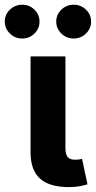

<svg xmlns="http://www.w3.org/2000/svg" viewBox="-66 -783 403 807"><path d="M224.6 3.4Q141.1 3.4 101.8 -32.7Q62.5 -68.8 62.5 -141.6V-545.9H209V-161.6Q209 -135.3 218 -123.5Q227.1 -111.8 249 -111.8Q260.7 -111.8 267.3 -112.8Q273.9 -113.8 278.8 -115.2L301.8 -8.3Q290 -4.4 270 -0.5Q250 3.4 224.6 3.4ZM27.3 -621.1Q-2.9 -621.1 -24.4 -642.1Q-45.9 -663.1 -45.9 -692.4Q-45.9 -721.7 -24.4 -742.4Q-2.9 -763.2 27.3 -763.2Q57.6 -763.2 78.9 -742.4Q100.1 -721.7 100.1 -692.4Q100.1 -663.1 78.9 -642.1Q57.6 -621.1 27.3 -621.1ZM243.7 -621.1Q213.4 -621.1 191.9 -642.1Q170.4 -663.1 170.4 -692.4Q170.4 -721.7 191.9 -742.4Q213.4 -763.2 243.7 -763.2Q273.9 -763.2 295.4 -742.4Q316.9 -721.7 316.9 -692.4Q316.9 -663.1 295.4 -642.1Q273.9 -621.1 243.7 -621.1Z"/></svg>

Font: Inter
Style: Bold
Weight: 700
Designer: Rasmus Andersson
Foundry: rsms
Version: Version 4.001;git-9221beed3